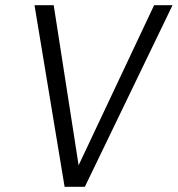

<svg xmlns="http://www.w3.org/2000/svg" viewBox="-20 -720 685 740"><path d="M574 -700 283 -83 187 -700H113L229 0H307L645 -700Z"/></svg>

Font: Arthouse Owned
Style: Italic
Weight: 400
Italic angle: -10°
Designer: Jeremy Tribby
Foundry: Tribby Type
Version: Version 1.000;PS 001.000;hotconv 1.0.88;makeotf.lib2.5.64775